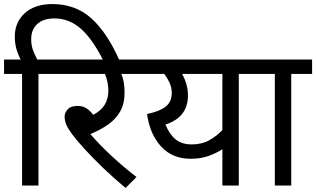

<svg xmlns="http://www.w3.org/2000/svg" viewBox="-20 -916 1561 948"><path d="M89 -551H0V-622H82Q68 -649 60.5 -676.5Q53 -704 53 -735Q53 -807 103 -851.5Q153 -896 238 -896Q353 -896 431.5 -825Q510 -754 571 -615H491Q438 -722 380 -773.5Q322 -825 249 -825Q194 -825 164 -797.5Q134 -770 134 -723Q134 -692 143 -668Q152 -644 164 -622H273V-551H170V0H89Z M654 -42 600 12Q541 -37 489 -87Q437 -137 397 -181Q357 -225 334 -256Q312 -287 305.5 -305Q299 -323 299 -340Q299 -359 314 -376Q329 -393 363 -393Q388 -393 406.5 -381.5Q425 -370 440 -349Q479 -369 497 -399Q515 -429 515 -468Q515 -491 510 -513.5Q505 -536 498 -551H259V-622H683V-551H579Q595 -516 595 -458Q595 -403 573 -365Q551 -327 513 -300.5Q475 -274 426 -254Q471 -202 530.5 -146.5Q590 -91 654 -42Z M1263 -622V-551H1159V0H1078V-179Q1050 -161 1011 -146.5Q972 -132 921 -132Q831 -132 775.5 -192.5Q720 -253 706 -353Q768 -366 798 -389.5Q828 -413 828 -457Q828 -485 816.5 -509Q805 -533 791 -551H668V-622ZM797 -301Q817 -252 847.5 -227.5Q878 -203 927 -203Q977 -203 1014 -224Q1051 -245 1078 -274V-551H879Q908 -499 908 -445Q908 -337 797 -301Z M1418 -551V0H1337V-551H1248V-622H1521V-551Z"/></svg>

Font: Go Noto Kurrent-Regular
Style: Regular
Weight: 400
Designer: Monotype Design Team
Foundry: Monotype Imaging Inc.
Version: Version 2.012; ttfautohint (v1.8.4.7-5d5b)